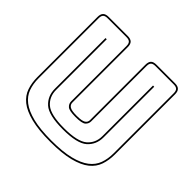

<svg xmlns="http://www.w3.org/2000/svg" viewBox="-186 -911 1118 1118"><g transform="rotate(45 373.0 -352.5)"><path d="M692 -684V-189Q692 -142 678.5 -102.5Q665 -63 630 -35Q595 -7 532.5 9Q470 25 373 25Q276 25 213.5 9Q151 -7 116 -35Q81 -63 67.5 -102.5Q54 -142 54 -189V-684Q54 -708 65 -719Q76 -730 100 -730H257Q281 -730 292 -719Q303 -708 303 -684V-228Q303 -210 318.5 -200.5Q334 -191 375 -191Q417 -191 432.5 -200.5Q448 -210 448 -228V-684Q448 -708 458.5 -719Q469 -730 494 -730H646Q670 -730 681 -719Q692 -708 692 -684ZM682 -189V-684Q682 -703 673.5 -711.5Q665 -720 646 -720H494Q475 -720 466.5 -711.5Q458 -703 458 -684V-228Q458 -208 443 -194.5Q428 -181 375 -181Q323 -181 308 -194.5Q293 -208 293 -228V-684Q293 -703 284.5 -711.5Q276 -720 257 -720H100Q81 -720 72.5 -711.5Q64 -703 64 -684V-189Q64 -143 77.5 -105.5Q91 -68 125.5 -41.5Q160 -15 220 0Q280 15 373 15Q466 15 526 0Q586 -15 620.5 -41.5Q655 -68 668.5 -105.5Q682 -143 682 -189ZM174 -630H184V-213Q184 -157 223.5 -122.5Q263 -88 374 -88Q485 -88 525 -122.5Q565 -157 565 -213V-630H575V-213Q575 -153 533 -115.5Q491 -78 374 -78Q257 -78 215.5 -115.5Q174 -153 174 -213Z"/></g></svg>

Font: Bungee Outline
Style: Regular
Weight: 400
Designer: David Jonathan Ross
Foundry: David Jonathan Ross
Version: Version 1.000;PS 1.0;hotconv 1.0.72;makeotf.lib2.5.5900